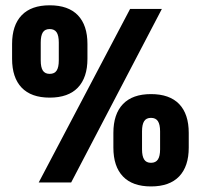

<svg xmlns="http://www.w3.org/2000/svg" viewBox="-20 -672 739 707"><path d="M122.5 0 459 -639H576L242 0ZM536 14.5Q468 14.5 432.8 -22.2Q397.5 -59 397.5 -128.5V-182.5Q397.5 -252 432.8 -288.8Q468 -325.5 536 -325.5Q604.5 -325.5 639.8 -288.8Q675 -252 675 -182.5V-128.5Q675 -59.5 639.8 -22.5Q604.5 14.5 536 14.5ZM536 -72.5Q553.5 -72.5 561.5 -84.8Q569.5 -97 569.5 -122V-188.5Q569.5 -213.5 561.5 -225.8Q553.5 -238 536 -238Q518.5 -238 510.8 -225.8Q503 -213.5 503 -188.5V-122Q503 -97 510.8 -84.8Q518.5 -72.5 536 -72.5ZM163 -312.5Q95 -312.5 59.8 -349.2Q24.5 -386 24.5 -455.5V-510Q24.5 -579 59.8 -615.8Q95 -652.5 163 -652.5Q231.5 -652.5 266.8 -615.8Q302 -579 302 -510V-455.5Q302 -386.5 266.8 -349.5Q231.5 -312.5 163 -312.5ZM163 -400Q180.5 -400 188.5 -412Q196.5 -424 196.5 -449.5V-515.5Q196.5 -541 188.5 -553Q180.5 -565 163 -565Q145.5 -565 137.8 -553Q130 -541 130 -515.5V-449.5Q130 -424 137.8 -412Q145.5 -400 163 -400Z"/></svg>

Font: Anek Odia SemiCondensed ExtraBold
Style: Regular
Weight: 800
Width: 4
Designer: Yesha Goshar & Mahesh Sahu (Odia), Yesha Goshar (Latin)
Foundry: Ek Type
Version: Version 1.003